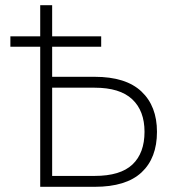

<svg xmlns="http://www.w3.org/2000/svg" viewBox="-20 -720 675 740"><path d="M20 -580H135V-700H181V-580H370V-540H181V-424H345Q465 -424 525 -367.5Q585 -311 585 -212Q585 -111 525.5 -55.5Q466 0 345 0H135V-540H20ZM181 -382V-42H345Q444 -42 490.5 -86Q537 -130 537 -212Q537 -293 489.5 -337.5Q442 -382 345 -382Z"/></svg>

Font: Retni Sans Light
Style: Regular
Weight: 300
Designer: Vitaly Kuzmin
Foundry: ParaType Ltd.
Version: Version 1.00;March 2, 2019;FontCreator 11.5.0.2425 64-bit; t